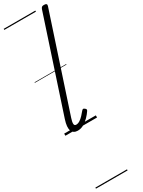

<svg xmlns="http://www.w3.org/2000/svg" viewBox="-379 -1043 1166 1571"><g transform="rotate(-30 204.5 -257.5)"><path d="M110 15Q68 15 55 -19Q42 -53 64 -120L352 -994Q357 -1006 363 -1010.5Q369 -1015 383 -1015Q399 -1015 405 -1009Q411 -1003 407 -991L114 -103Q103 -70 104 -52Q105 -34 123 -34Q140 -34 158 -45.5Q176 -57 192 -74.5Q208 -92 222 -109Q229 -117 234.5 -118Q240 -119 247 -113Q258 -106 259 -99.5Q260 -93 255 -86Q240 -63 217 -39.5Q194 -16 167 -0.5Q140 15 110 15ZM0 490H299V500H0ZM0 -20H299V0H0ZM0 -505H299V-500H0ZM0 -1010H299V-1000H0Z"/></g></svg>

Font: Playwrite NZ Guides
Style: Regular
Weight: 400
Designer: Veronika Burian, José Scaglione
Foundry: TypeTogether
Version: Version 1.003